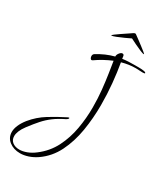

<svg xmlns="http://www.w3.org/2000/svg" viewBox="-383 -790 991 1157"><g transform="rotate(30 112.5 -211.5)"><path d="M-40 275Q-85 275 -116 251Q-147 227 -147 187Q-147 166 -136.5 141Q-126 116 -104 88Q-63 38 -9.5 5Q44 -28 100 -56Q106 -59 109 -59Q112 -59 112 -57Q112 -50 98 -42Q53 -20 23 2.5Q-7 25 -32 53Q-57 81 -88 122Q-106 146 -114 166Q-122 186 -122 202Q-122 229 -103 243.5Q-84 258 -55 258Q-32 258 -5 248Q22 238 48 218Q110 171 143 105.5Q176 40 189 -34.5Q202 -109 202 -183Q202 -246 196 -304Q190 -362 182.5 -410Q175 -458 170 -490Q110 -465 59 -429Q55 -427 53 -427Q47 -427 43.5 -434Q40 -441 40 -448Q40 -460 49 -466Q78 -484 106.5 -496.5Q135 -509 166 -517Q165 -529 175 -542Q185 -555 195 -555Q206 -555 207 -541L209 -526Q229 -529 250 -530Q271 -531 293 -531Q308 -531 323 -531Q338 -531 353 -529Q372 -527 372 -520Q372 -516 356 -516Q345 -516 333 -517Q321 -518 310 -518Q261 -518 213 -504Q224 -442 231 -369Q238 -296 238 -220Q238 -129 223.5 -41Q209 47 173 119.5Q137 192 72 237Q44 256 15 265.5Q-14 275 -40 275ZM85 -615Q81 -615 81 -617Q81 -618 93.5 -627.5Q106 -637 124.5 -649.5Q143 -662 161 -674Q179 -686 189 -693Q197 -698 201 -698Q205 -698 212 -692Q222 -685 238 -673Q254 -661 270.5 -648.5Q287 -636 298 -627Q309 -618 309 -617Q309 -615 306 -615Q300 -615 280 -623.5Q260 -632 237 -643Q214 -654 199 -662Q185 -655 160 -643.5Q135 -632 113 -623.5Q91 -615 85 -615Z"/></g></svg>

Font: Inspiration
Style: Regular
Weight: 400
Designer: Robert E. Leuschke
Foundry: Robert E. Leuschke
Version: Version 2.010; ttfautohint (v1.8.3)